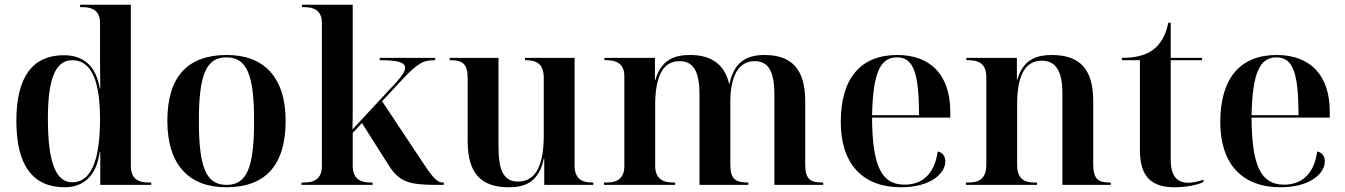

<svg xmlns="http://www.w3.org/2000/svg" viewBox="-20 -780 5675 810"><path d="M253 10C332 10 386 -37 401 -139H403V0H618V-10H607C567 -10 532 -23 532 -80V-760H318V-750H327C367 -750 402 -737 402 -683V-584C402 -550 402 -483 403 -406H401C385 -502 333 -547 249 -547C120 -547 49 -459 49 -270C49 -80 120 10 253 10ZM285 -11C215 -11 182 -96 182 -279C182 -448 214 -526 285 -526C364 -526 402 -442 402 -278C402 -100 363 -11 285 -11Z M934 10C1099 10 1185 -82 1185 -270C1185 -457 1091 -548 937 -548C772 -548 686 -457 686 -270C686 -82 780 10 934 10ZM936 0C850 0 819 -72 819 -270C819 -466 850 -538 935 -538C1021 -538 1052 -466 1052 -270C1052 -72 1021 0 936 0Z M1252 0H1552V-10H1543C1503 -10 1468 -24 1468 -81V-219L1507 -261L1619 -84C1665 -11 1706 0 1827 0H1852V-10H1850C1829 -10 1814 -18 1766 -91L1592 -353L1672 -439C1746 -519 1769 -526 1816 -526V-536H1582V-526C1656 -526 1689 -518 1689 -494C1689 -480 1677 -460 1651 -432L1467 -234C1468 -268 1468 -301 1468 -335V-760H1254V-750H1263C1303 -750 1338 -737 1338 -683V-80C1338 -23 1303 -10 1263 -10H1252Z M2127 10C2184 10 2252 -4 2274 -110H2276V0H2483V-10H2479C2438 -10 2404 -23 2404 -82V-536H2195V-526H2199C2240 -526 2274 -513 2274 -452V-208C2274 -90 2244 -14 2166 -14C2105 -14 2083 -60 2083 -162V-536H1877V-526H1880C1931 -526 1953 -512 1953 -448V-184C1953 -48 2010 10 2127 10Z M2528 0H2828V-10H2819C2779 -10 2744 -24 2744 -81V-335C2744 -450 2772 -522 2847 -522C2907 -522 2931 -476 2931 -381V0H3137V-10H3134C3084 -10 3061 -24 3061 -85V-347C3061 -450 3090 -522 3164 -522C3223 -522 3247 -476 3247 -381V0H3453V-10H3450C3399 -10 3377 -24 3377 -85V-353C3377 -487 3321 -548 3205 -548C3125 -548 3076 -514 3058 -427H3056C3035 -512 2978 -548 2891 -548C2831 -548 2770 -532 2745 -443H2743V-536H2530V-526H2539C2578 -526 2614 -513 2614 -459V-80C2614 -23 2579 -10 2539 -10H2528Z M3781 10C3906 10 3968 -48 3968 -99C3968 -119 3959 -136 3936 -141C3922 -42 3868 -1 3796 -1C3698 -1 3660 -81 3659 -284H3989V-308C3989 -466 3904 -548 3765 -548C3613 -548 3527 -452 3527 -265C3527 -91 3617 10 3781 10ZM3857 -294H3659C3663 -472 3693 -538 3764 -538C3834 -538 3857 -472 3857 -294Z M4055 0H4355V-10H4345C4304 -10 4271 -23 4271 -85V-340C4271 -443 4295 -524 4375 -524C4438 -524 4462 -473 4462 -387V0H4666V-10H4662C4613 -10 4592 -24 4592 -89V-354C4592 -489 4535 -548 4417 -548C4361 -548 4297 -534 4272 -444H4270V-536H4057V-526H4066C4107 -526 4141 -513 4141 -454V-85C4141 -23 4107 -10 4066 -10H4055Z M4935 10C4990 10 5037 -2 5057 -12V-22C5032 -13 5011 -9 4993 -9C4944 -9 4919 -40 4919 -105V-526H5051V-536H4919V-684H4909C4898 -633 4878 -596 4847 -572C4815 -547 4772 -536 4713 -536V-526H4789V-147C4789 -31 4841 10 4935 10Z M5382 10C5507 10 5569 -48 5569 -99C5569 -119 5560 -136 5537 -141C5523 -42 5469 -1 5397 -1C5299 -1 5261 -81 5260 -284H5590V-308C5590 -466 5505 -548 5366 -548C5214 -548 5128 -452 5128 -265C5128 -91 5218 10 5382 10ZM5458 -294H5260C5264 -472 5294 -538 5365 -538C5435 -538 5458 -472 5458 -294Z"/></svg>

Font: Noto Serif Display SemiBold
Style: Regular
Weight: 600
Designer: Monotype Design Team
Foundry: Monotype Imaging Inc.
Version: Version 2.009